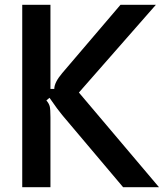

<svg xmlns="http://www.w3.org/2000/svg" viewBox="-20 -783 691 803"><path d="M73 0V-763H191V-411H207Q207 -438 240 -477L484 -763H632L310 -396L645 0H495L240 -302Q223 -322 187 -374L174 -363Q185 -350 188 -338Q191 -326 191 -293V0Z"/></svg>

Font: Open Sauce Sans Medium
Style: Regular
Weight: 500
Designer: Alfredo Marco Pradil
Foundry: Creative Sauce Fz LLC
Version: Version 1.477